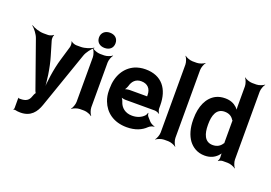

<svg xmlns="http://www.w3.org/2000/svg" viewBox="-176 -1145 2439 1727"><g transform="rotate(20 1043.5 -281.5)"><path d="M58 100V194C58 199 54 205 52 206L54 210C57 208 64 206 68 207C83 211 100 213 120 213C220 213 264 151 289 79L477 -462C489 -498 525 -543 548 -560L546 -563C522 -546 468 -528 430 -528H386C371 -528 344 -538 337 -547L334 -545C341 -536 343 -507 338 -492L299 -360C268 -258 249 -120 249 -40H253C253 -120 234 -258 203 -360L164 -492C159 -507 161 -536 168 -545L165 -547C158 -538 131 -528 116 -528H72C33 -528 -21 -546 -45 -563L-47 -560C-24 -543 12 -498 24 -461L181 -17C182 -13 190 3 194 3V-1C190 -1 182 14 180 18L171 41C158 80 131 98 79 98C73 98 66 97 60 97C59 97 59 95 59 94L55 96C56 97 58 99 58 100Z M704 -50V-478C704 -502 718 -539 730 -552L728 -554C715 -542 678 -528 654 -528H613C589 -528 552 -542 539 -554L537 -552C549 -539 563 -502 563 -478V-50C563 -26 549 11 537 24L539 26C552 14 589 0 613 0H654C678 0 715 14 728 26L730 24C718 11 704 -26 704 -50ZM633 -592C680 -592 712 -619 712 -665C712 -711 680 -738 633 -738C587 -738 554 -709 554 -665C554 -619 587 -592 633 -592Z M1048 -538C1010 -538 976 -531 945 -518C858 -479 801 -390 801 -265V-246C801 -211 807 -178 819 -147C854 -55 936 10 1063 10C1144 10 1204 -16 1245 -57C1257 -69 1284 -80 1296 -79L1297 -83C1284 -84 1257 -98 1246 -111L1215 -146C1208 -154 1204 -169 1205 -177L1201 -178C1200 -170 1192 -153 1184 -146C1158 -120 1121 -104 1073 -104C1008 -104 965 -140 949 -192C945 -206 933 -226 924 -233L922 -229C931 -223 955 -218 971 -218H1251C1265 -218 1287 -209 1295 -202L1297 -204C1290 -212 1281 -234 1281 -248V-278C1281 -434 1204 -538 1048 -538ZM1142 -326V-320C1142 -317 1142 -311 1144 -310L1146 -312C1145 -314 1139 -314 1136 -314H976C959 -314 932 -308 922 -301L925 -297C935 -305 947 -328 952 -344C964 -389 993 -424 1047 -424C1108 -424 1142 -387 1142 -326Z M1509 -50V-700C1509 -724 1523 -761 1535 -774L1533 -776C1520 -764 1483 -750 1459 -750H1418C1394 -750 1357 -764 1344 -776L1342 -774C1354 -761 1368 -724 1368 -700V-50C1368 -26 1354 11 1342 24L1344 26C1357 14 1394 0 1418 0H1459C1483 0 1520 14 1533 26L1535 24C1523 11 1509 -26 1509 -50Z M1938 13 1941 15C1947 8 1968 0 1980 0H2029C2053 0 2090 14 2103 26L2105 24C2093 11 2079 -26 2079 -50V-700C2079 -724 2093 -761 2105 -774L2103 -776C2090 -764 2053 -750 2029 -750H1988C1964 -750 1927 -764 1914 -776L1912 -774C1924 -761 1938 -724 1938 -700V-502C1938 -489 1940 -472 1944 -464L1948 -465C1944 -474 1931 -488 1922 -497C1895 -522 1859 -538 1810 -538C1777 -538 1748 -532 1722 -519C1644 -479 1603 -387 1603 -268V-258C1603 -179 1623 -112 1657 -66C1689 -24 1738 10 1809 10C1863 10 1900 -9 1928 -37C1938 -47 1951 -63 1954 -73L1951 -74C1947 -65 1946 -46 1948 -32C1951 -19 1945 5 1938 13ZM1938 -356V-172C1938 -170 1938 -156 1939 -155L1942 -159C1941 -160 1934 -152 1933 -150C1916 -123 1888 -104 1845 -104C1766 -104 1744 -178 1744 -258V-268C1744 -348 1766 -423 1846 -423C1889 -423 1916 -405 1933 -377C1934 -376 1941 -368 1942 -369L1939 -373C1938 -372 1938 -358 1938 -356Z"/></g></svg>

Font: Asimov
Style: Edge
Weight: 500
Designer: Google
Version: Version 2.000980: 2014